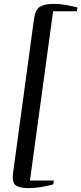

<svg xmlns="http://www.w3.org/2000/svg" viewBox="-20 -844 418 987"><path d="M126.5 123Q80 123 60.5 108.2Q41 93.5 47 46.5L155 -748Q161.5 -795 185.5 -809.5Q209.5 -824 256.5 -824Q273 -824 289 -822.5Q305 -821 320.2 -818.2Q335.5 -815.5 350.2 -812.2Q365 -809 378 -806L375.5 -786H253L134 84H256.5L254 104Q224 112 191.2 117.5Q158.5 123 126.5 123Z"/></svg>

Font: Merriweather 144pt Medium
Style: Italic
Weight: 500
Italic angle: -7.8°
Version: Version 2.101